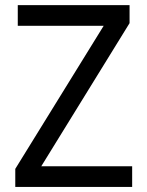

<svg xmlns="http://www.w3.org/2000/svg" viewBox="-20 -734 579 754"><path d="M499 0H40V-70.8L387.2 -632.8H49.8V-713.9H488.8V-643.1L142.1 -81.1H499Z"/></svg>

Font: Puppies Kittens
Style: Regular
Weight: 400
Foundry: Ascender Corporation and Peter Mawhorter
Version: Version 0.1